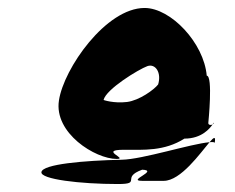

<svg xmlns="http://www.w3.org/2000/svg" viewBox="-20 -706 591 482"><path d="M84 -274C81 -256 181 -244 276 -244C338 -244 282 -260 337 -280C380 -278 297 -252 337 -252H391C434 -252 483 -322 506 -349C459 -345 338 -306 286 -305C191 -303 87 -294 84 -274ZM128 -454C115 -372 219 -307 273 -307C303 -307 227 -330 291 -330C341 -330 392 -326 443 -358C487 -358 507 -384 514 -394C510 -391 502 -392 503 -398C503 -398 515 -516 499 -516C492 -598 409 -686 343 -686C246 -686 140 -534 128 -454ZM240 -455C246 -482 328 -532 350 -540C370 -547 386 -524 377 -494C367 -481 330 -454 299 -450C265 -446 240 -455 240 -455ZM506 -349C515 -350 519 -349 519 -347C522 -365 517 -362 506 -349ZM514 -394C515 -395 517 -396 517 -398C517 -398 515 -397 514 -394Z"/></svg>

Font: Ampere
Style: SCSuCndIta
Weight: 400
Version: Version 1